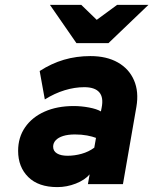

<svg xmlns="http://www.w3.org/2000/svg" viewBox="-20 -752 626 784"><path d="M214 12Q137 12 95.5 -29Q54 -70 54 -136Q54 -191 82.5 -232.2Q111 -273.5 162 -296.2Q213 -319 281 -319Q312 -319 343.8 -313Q375.5 -307 392 -297L395 -312Q403.5 -354 385.5 -375Q367.5 -396 324 -396Q285 -396 244 -383.5Q203 -371 163 -346L142 -462Q190 -493 241 -508Q292 -523 349 -523Q415.5 -523 461.2 -497Q507 -471 527.2 -424.2Q547.5 -377.5 537 -316L482 0H339L346 -40Q326.5 -17 289.8 -2.5Q253 12 214 12ZM256 -116Q284.5 -116 313.2 -124Q342 -132 365 -149L372 -189Q358 -194.5 335.5 -198.8Q313 -203 286 -203Q258 -203 238 -196.8Q218 -190.5 207.5 -179.2Q197 -168 197 -153Q197 -135 212.8 -125.5Q228.5 -116 256 -116ZM292 -576 184 -732H312L375 -671L458 -732H586L423 -576Z"/></svg>

Font: Overpass Black
Style: Italic
Weight: 900
Italic angle: -10°
Designer: Delve Withrington, Dave Bailey, Thomas Jockin
Foundry: Delve Fonts LLC
Version: Version 4.000